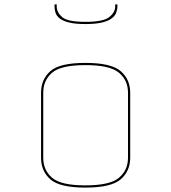

<svg xmlns="http://www.w3.org/2000/svg" viewBox="-20 -927 777 870"><path d="M570 -212Q570 -152 527 -114.5Q484 -77 367 -77Q250 -77 208 -114.5Q166 -152 166 -212V-507Q166 -567 208 -604.5Q250 -642 367 -642Q484 -642 527 -604.5Q570 -567 570 -507ZM176 -212Q176 -156 216 -121.5Q256 -87 367 -87Q478 -87 519 -121.5Q560 -156 560 -212V-507Q560 -563 519 -597.5Q478 -632 367 -632Q256 -632 216 -597.5Q176 -563 176 -507ZM502 -907H512V-898Q512 -884 506.5 -869.5Q501 -855 486 -843.5Q471 -832 442 -825Q413 -818 367 -818Q321 -818 293 -825Q265 -832 250.5 -843.5Q236 -855 231.5 -869.5Q227 -884 227 -898V-907H237V-898Q237 -871 261.5 -849.5Q286 -828 367 -828Q448 -828 475 -849.5Q502 -871 502 -898Z"/></svg>

Font: Bungee Hairline
Style: Regular
Weight: 400
Designer: David Jonathan Ross
Foundry: David Jonathan Ross
Version: Version 1.000;PS 1.0;hotconv 1.0.72;makeotf.lib2.5.5900